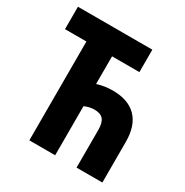

<svg xmlns="http://www.w3.org/2000/svg" viewBox="-165 -846 942 979"><g transform="rotate(30 306.0 -357.0)"><path d="M141 0V-582H15V-714H453V-582H292V-419Q337 -433 383 -433Q475 -433 523 -383.5Q571 -334 571 -239V0H419V-222Q419 -264 403 -283Q387 -302 351 -302Q323 -302 293 -289V0Z"/></g></svg>

Font: Noto Sans ExtraCondensed ExtraBold
Style: Regular
Weight: 800
Width: 2
Designer: Monotype Design Team
Foundry: Monotype Imaging Inc.
Version: Version 2.013; ttfautohint (v1.8.4.7-5d5b)